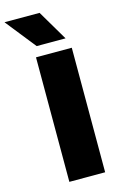

<svg xmlns="http://www.w3.org/2000/svg" viewBox="-200 -995 656 1053"><g transform="rotate(-15 127.5 -469.0)"><path d="M56.6 -707H259.8V0H56.6ZM-60.5 -937.5H138.7L240.2 -765.6H76.2Z"/></g></svg>

Font: Wanted Sans ExtraBlack
Style: Regular
Weight: 900
Designer: Original Design by Kil Hyung-jin and Kang Hanbin, Wanted Lab, Inc; Hangeul from Source Han Sans by Jang Soo-young and Ka
Foundry: Wanted Lab, Inc.
Version: Version 1.001